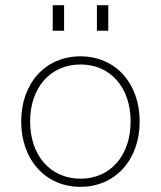

<svg xmlns="http://www.w3.org/2000/svg" viewBox="-20 -717 622 743"><path d="M291.5 6C426 6 520.5 -98.5 520.5 -247C520.5 -395 426.5 -499 291.5 -499C155.5 -499 62 -395 62 -247C62 -98 156.5 6 291.5 6ZM96.5 -247C96.5 -378 175 -467.5 291.5 -467.5C407.5 -467.5 485.5 -378.5 485.5 -247C485.5 -115.5 407.5 -25.5 291.5 -25.5C175 -25.5 96.5 -115.5 96.5 -247ZM184 -598H228V-697H184ZM355 -598H399V-697H355Z"/></svg>

Font: HK Grotesk ExtraLight
Style: Regular
Weight: 200
Designer: Alfredo Marco Pradil
Foundry: Hanken Design Co.
Version: Version 3.001;FEAKit 1.0